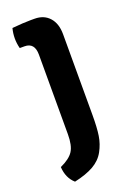

<svg xmlns="http://www.w3.org/2000/svg" viewBox="-140 -554 572 828"><g transform="rotate(-20 146.0 -140.0)"><path d="M224 -395V-24Q224 34 218.5 69.5Q213 105 195.5 137Q178 169 144 188.5Q110 208 55 220Q22 191 19 140Q63 120 79.5 94.5Q96 69 96 17V-348Q96 -403 50 -403H28Q22 -426 22 -449Q22 -472 28 -495Q80 -500 113 -500H131Q174 -500 199 -472Q224 -444 224 -395Z"/></g></svg>

Font: Signika
Style: Semibold
Weight: 600
Designer: Anna Giedrys
Foundry: Anna Giedrys
Version: Version 1.001